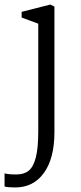

<svg xmlns="http://www.w3.org/2000/svg" viewBox="-22 -574 357 843"><path d="M73 -497V-522L199 -554L217 -545V6Q217 121 171 185Q125 249 45 249Q34 249 17.5 248Q1 247 -2 244V187Q12 192 50 192Q84 192 104.5 175Q125 158 135.5 116.5Q146 75 146 1V-470Z"/></svg>

Font: Martel Light
Style: Regular
Weight: 300
Designer: Dan Reynolds
Foundry: Dan Reynolds
Version: Version 1.001; ttfautohint (v1.1) -l 5 -r 5 -G 72 -x 0 -D la